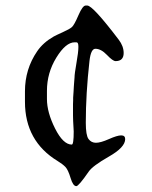

<svg xmlns="http://www.w3.org/2000/svg" viewBox="-20 -610 541 683"><path d="M147 -287.1V-257.8Q147 -210.4 175.8 -153.1Q204.6 -95.7 235.4 -95.7Q242.2 -95.7 242.2 -142.6L240.2 -179.7Q239.7 -184.6 239.7 -199.2V-239.7L240.2 -253.4Q240.2 -257.8 240.2 -262.2L241.7 -284.7L242.7 -302.7Q243.7 -312.5 243.7 -316.4L245.1 -334Q245.1 -347.2 252 -386Q258.8 -424.8 258.8 -441.4V-444.8Q258.8 -459.5 252 -459.5H245.6Q213.9 -459.5 180.4 -405Q147 -350.6 147 -287.1ZM68.8 -248V-285.2Q68.8 -364.3 112.3 -427.7Q133.3 -458.5 170.9 -480Q178.7 -484.4 203.1 -495.4Q227.5 -506.3 235.8 -513.7Q244.1 -521 259 -555.7Q273.9 -590.3 284.7 -590.3H290.5Q310.1 -590.3 402.3 -468.8Q419.9 -445.8 419.9 -421.4Q419.9 -392.6 391.1 -392.6Q381.3 -392.6 360.4 -414.6Q339.4 -436.5 319.3 -436.5Q303.2 -436.5 298.3 -393.1Q285.2 -276.9 285.2 -173.3Q285.2 -128.9 294.9 -115.5Q304.7 -102.1 321.3 -102.1Q337.9 -102.1 367.4 -115.2Q397 -128.4 411.1 -128.4Q425.3 -128.4 425.3 -115.2Q425.3 -85.9 367.4 -53Q309.6 -20 295.9 0Q259.8 52.2 251.5 52.2Q239.7 52.2 231 22.9Q222.2 -6.3 212.4 -16.4Q202.6 -26.4 185.1 -37.1Q68.8 -107.9 68.8 -248Z"/></svg>

Font: Averia Libre Light
Style: Regular
Weight: 300
Version: Version 1.002